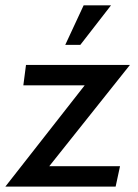

<svg xmlns="http://www.w3.org/2000/svg" viewBox="-33 -689 511 709"><path d="M446.8 -449.2 148.9 -75.2H410.2L394 0H-13.2L279.8 -374H53.2L63 -449.2ZM275.9 -669.4H377L263.7 -523.4H208Z"/></svg>

Font: Myanmar Pyu Pro
Style: Regular
Weight: 400
Designer: Khon Soe Zaw Thu
Foundry: PaOh Unicode
Version: Version 2.00 April 29, 2017